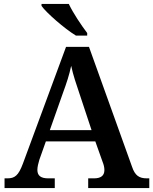

<svg xmlns="http://www.w3.org/2000/svg" viewBox="-20 -951 775 971"><path d="M364 -771H421V-784C392 -822 349 -886 328 -931H190V-921C215 -886 305 -807 364 -771ZM3 0H257V-49H224C186 -49 169 -63 169 -92C169 -106 174 -127 179 -143L212 -236H462L499 -132C504 -120 508 -105 508 -91C508 -61 488 -49 455 -49H426V0H735V-49H723C684 -49 663 -63 648 -107L430 -714H314L96 -124C73 -62 54 -49 17 -49H3ZM232 -293 298 -480C317 -532 330 -571 340 -618C350 -571 366 -524 383 -474L443 -293Z"/></svg>

Font: Noto Serif Sinhala SemiBold
Style: Regular
Weight: 600
Designer: Jelle Bosma - Monotype Design Team
Foundry: Monotype Imaging Inc.
Version: Version 2.007